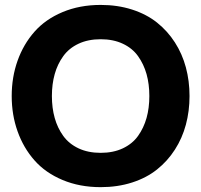

<svg xmlns="http://www.w3.org/2000/svg" viewBox="-20 -752 822 784"><path d="M391.1 12.2Q305.2 12.2 235.4 -17.1Q165.5 -46.4 120.6 -97.4Q75.7 -148.4 51.8 -215.6Q27.8 -282.7 27.8 -359.9Q27.8 -437 51.8 -504.2Q75.7 -571.3 120.6 -622.3Q165.5 -673.3 235.4 -702.6Q305.2 -731.9 391.1 -731.9Q460.4 -731.9 519.5 -712.9Q578.6 -693.8 621.3 -659.7Q664.1 -625.5 694.1 -578.9Q724.1 -532.2 739 -476.8Q753.9 -421.4 753.9 -359.9Q753.9 -298.3 739 -242.9Q724.1 -187.5 694.1 -140.9Q664.1 -94.2 621.3 -60.1Q578.6 -25.9 519.5 -6.8Q460.4 12.2 391.1 12.2ZM203.4 -449.5Q191.9 -408.7 191.9 -359.9Q191.9 -311 203.4 -270.3Q214.8 -229.5 238.3 -197Q261.7 -164.6 300.8 -146.2Q339.8 -127.9 391.1 -127.9Q442.4 -127.9 481.4 -146.2Q520.5 -164.6 543.7 -197Q566.9 -229.5 578.4 -270.3Q589.8 -311 589.8 -359.9Q589.8 -408.7 578.4 -449.5Q566.9 -490.2 543.7 -522.7Q520.5 -555.2 481.4 -573.5Q442.4 -591.8 391.1 -591.8Q339.8 -591.8 300.8 -573.5Q261.7 -555.2 238.3 -522.7Q214.8 -490.2 203.4 -449.5Z"/></svg>

Font: Aspekta 400
Style: Bold
Weight: 700
Designer: Ivo Dolenc
Version: Version 2.000